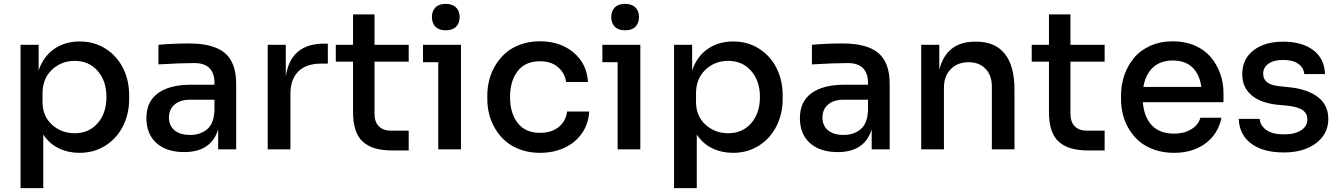

<svg xmlns="http://www.w3.org/2000/svg" viewBox="-20 -770 6911 990"><path d="M203.1 200.2H85.9V-539.1H179.2V-407.2Q205.1 -481 260.7 -518.6Q316.4 -556.2 391.1 -556.2Q466.3 -556.2 524.9 -518.6Q583.5 -481 614.7 -418.2Q646 -355.5 646 -278.8V-259.8Q646 -183.6 614.5 -120.4Q583 -57.1 524.2 -19.5Q465.3 18.1 390.1 18.1Q331.5 18.1 283 -5.4Q234.4 -28.8 203.1 -76.2ZM365.2 -83Q438.5 -83 483.6 -134.8Q528.8 -186.5 528.8 -270Q528.8 -352.5 483.6 -404.3Q438.5 -456.1 365.2 -456.1Q295.9 -456.1 247.6 -410.2Q199.2 -364.3 199.2 -288.1V-245.1Q199.2 -171.4 248 -127.2Q296.9 -83 365.2 -83Z M929.7 14.2Q838.9 14.2 786.9 -32.2Q734.9 -78.6 734.9 -161.1Q734.9 -246.1 794.7 -289.6Q854.5 -333 962.9 -333H1085.9V-342.8Q1085.9 -393.1 1059.8 -418.9Q1033.7 -444.8 982.9 -444.8Q910.6 -444.8 796.9 -438V-539.1Q873.5 -545.9 955.1 -545.9Q1080.6 -545.9 1139.2 -496.8Q1197.8 -447.8 1197.8 -336.9V0H1105V-103Q1068.8 14.2 929.7 14.2ZM960 -74.2Q1012.7 -74.2 1047.9 -103.5Q1083 -132.8 1085.9 -200.2V-255.9H960Q908.7 -255.9 879.9 -230.7Q851.1 -205.6 851.1 -164.1Q851.1 -122.6 879.6 -98.4Q908.2 -74.2 960 -74.2Z M1477.5 0H1360.4V-539.1H1453.6V-375Q1477.5 -544.9 1651.4 -544.9H1670.4V-441.9H1634.3Q1558.6 -441.9 1518.1 -401.6Q1477.5 -361.3 1477.5 -286.1Z M2087.4 5.9H2006.3Q1954.6 5.9 1917.5 -4.2Q1880.4 -14.2 1853.5 -36.9Q1826.7 -59.6 1813.5 -98.4Q1800.3 -137.2 1800.3 -192.9V-452.1H1711.4V-539.1H1800.3V-695.8H1911.1V-539.1H2087.4V-452.1H1911.1V-183.1Q1911.1 -141.6 1933.3 -118.9Q1955.6 -96.2 1997.1 -96.2H2087.4Z M2277.8 -613.8Q2243.2 -613.8 2225.1 -632.3Q2207 -650.9 2207 -682.1Q2207 -712.9 2225.1 -731.4Q2243.2 -750 2277.8 -750Q2313 -750 2331.5 -731.4Q2350.1 -712.9 2350.1 -682.1Q2350.1 -650.9 2331.8 -632.3Q2313.5 -613.8 2277.8 -613.8ZM2356.9 0H2239.7V-449.2H2161.1V-539.1H2356.9Z M2764.6 18.1Q2710.9 18.1 2665.5 2.2Q2620.1 -13.7 2588.6 -40.5Q2557.1 -67.4 2535.2 -103.3Q2513.2 -139.2 2502.9 -178.7Q2492.7 -218.3 2492.7 -259.8V-277.8Q2492.7 -320.3 2503.4 -360.6Q2514.2 -400.9 2536.4 -436.5Q2558.6 -472.2 2590.1 -499Q2621.6 -525.9 2666.5 -541.5Q2711.4 -557.1 2763.7 -557.1Q2868.2 -557.1 2937 -499.5Q3005.9 -441.9 3011.7 -347.2H2898.9Q2892.1 -394.5 2856.7 -424.3Q2821.3 -454.1 2763.7 -454.1Q2688.5 -454.1 2649.2 -403.3Q2609.9 -352.5 2609.9 -269Q2609.9 -187 2649.2 -136Q2688.5 -85 2764.6 -85Q2824.2 -85 2861.3 -115.5Q2898.4 -146 2903.8 -194.8H3018.1Q3014.6 -131.3 2980.7 -82.8Q2946.8 -34.2 2890.4 -8.1Q2834 18.1 2764.6 18.1Z M3202.6 -613.8Q3168 -613.8 3149.9 -632.3Q3131.8 -650.9 3131.8 -682.1Q3131.8 -712.9 3149.9 -731.4Q3168 -750 3202.6 -750Q3237.8 -750 3256.3 -731.4Q3274.9 -712.9 3274.9 -682.1Q3274.9 -650.9 3256.6 -632.3Q3238.3 -613.8 3202.6 -613.8ZM3281.7 0H3164.6V-449.2H3085.9V-539.1H3281.7Z M3572.8 200.2H3455.6V-539.1H3548.8V-407.2Q3574.7 -481 3630.4 -518.6Q3686 -556.2 3760.7 -556.2Q3835.9 -556.2 3894.5 -518.6Q3953.1 -481 3984.4 -418.2Q4015.6 -355.5 4015.6 -278.8V-259.8Q4015.6 -183.6 3984.1 -120.4Q3952.6 -57.1 3893.8 -19.5Q3835 18.1 3759.8 18.1Q3701.2 18.1 3652.6 -5.4Q3604 -28.8 3572.8 -76.2ZM3734.9 -83Q3808.1 -83 3853.3 -134.8Q3898.4 -186.5 3898.4 -270Q3898.4 -352.5 3853.3 -404.3Q3808.1 -456.1 3734.9 -456.1Q3665.5 -456.1 3617.2 -410.2Q3568.8 -364.3 3568.8 -288.1V-245.1Q3568.8 -171.4 3617.7 -127.2Q3666.5 -83 3734.9 -83Z M4299.3 14.2Q4208.5 14.2 4156.5 -32.2Q4104.5 -78.6 4104.5 -161.1Q4104.5 -246.1 4164.3 -289.6Q4224.1 -333 4332.5 -333H4455.6V-342.8Q4455.6 -393.1 4429.4 -418.9Q4403.3 -444.8 4352.5 -444.8Q4280.3 -444.8 4166.5 -438V-539.1Q4243.2 -545.9 4324.7 -545.9Q4450.2 -545.9 4508.8 -496.8Q4567.4 -447.8 4567.4 -336.9V0H4474.6V-103Q4438.5 14.2 4299.3 14.2ZM4329.6 -74.2Q4382.3 -74.2 4417.5 -103.5Q4452.6 -132.8 4455.6 -200.2V-255.9H4329.6Q4278.3 -255.9 4249.5 -230.7Q4220.7 -205.6 4220.7 -164.1Q4220.7 -122.6 4249.3 -98.4Q4277.8 -74.2 4329.6 -74.2Z M4847.2 0H4730V-539.1H4823.2V-410.2Q4859.9 -555.2 5007.8 -555.2H5013.2Q5111.3 -555.2 5161.1 -492.4Q5210.9 -429.7 5210.9 -308.1V0H5094.2V-324.2Q5094.2 -380.9 5061.8 -415Q5029.3 -449.2 4974.1 -449.2Q4917 -449.2 4882.1 -413.3Q4847.2 -377.4 4847.2 -318.8Z M5675.8 5.9H5594.7Q5543 5.9 5505.9 -4.2Q5468.8 -14.2 5441.9 -36.9Q5415 -59.6 5401.9 -98.4Q5388.7 -137.2 5388.7 -192.9V-452.1H5299.8V-539.1H5388.7V-695.8H5499.5V-539.1H5675.8V-452.1H5499.5V-183.1Q5499.5 -141.6 5521.7 -118.9Q5543.9 -96.2 5585.4 -96.2H5675.8Z M6033.2 18.1Q5978.5 18.1 5932.9 2.2Q5887.2 -13.7 5855.7 -40.3Q5824.2 -66.9 5802.2 -102.8Q5780.3 -138.7 5770.3 -178.2Q5760.3 -217.8 5760.3 -259.8V-278.8Q5760.3 -332.5 5777.1 -381.6Q5793.9 -430.7 5826.2 -470.2Q5858.4 -509.8 5910.4 -533.4Q5962.4 -557.1 6027.3 -557.1Q6090.3 -557.1 6141.1 -534.9Q6191.9 -512.7 6223.4 -475.1Q6254.9 -437.5 6271.7 -390.1Q6288.6 -342.8 6288.6 -290V-243.2H5872.6Q5878.9 -168 5918.7 -124.5Q5958.5 -81.1 6033.2 -81.1Q6087.4 -81.1 6124 -104.5Q6160.6 -127.9 6169.4 -163.1H6278.3Q6261.2 -79.1 6195.6 -30.5Q6129.9 18.1 6033.2 18.1ZM5875.5 -321.8H6174.3Q6165.5 -386.7 6128.4 -422.4Q6091.3 -458 6027.3 -458Q5963.4 -458 5924.8 -421.9Q5886.2 -385.7 5875.5 -321.8Z M6600.1 16.1Q6492.2 16.1 6431.2 -29.8Q6370.1 -75.7 6367.2 -157.2H6475.1Q6477.5 -123.5 6508.8 -100.3Q6540 -77.1 6601.1 -77.1Q6656.7 -77.1 6689 -98.4Q6721.2 -119.6 6721.2 -153.8Q6721.2 -184.6 6697 -201.9Q6672.9 -219.2 6618.2 -225.1L6564.9 -230Q6480 -239.3 6432.6 -279.5Q6385.3 -319.8 6385.3 -387.2Q6385.3 -465.8 6443.4 -510.5Q6501.5 -555.2 6596.2 -555.2Q6693.4 -555.2 6751.2 -511.7Q6809.1 -468.3 6812 -388.2H6705.1Q6702.6 -420.4 6674.6 -440.7Q6646.5 -460.9 6596.2 -460.9Q6547.4 -460.9 6520.3 -441.4Q6493.2 -421.9 6493.2 -390.1Q6493.2 -361.8 6513.2 -345.9Q6533.2 -330.1 6578.1 -325.2L6631.3 -319.8Q6724.6 -309.6 6776.9 -268.3Q6829.1 -227.1 6829.1 -157.2Q6829.1 -79.6 6765.9 -31.7Q6702.6 16.1 6600.1 16.1Z"/></svg>

Font: Sora Medium
Style: Regular
Weight: 500
Designer: Jonathan Barnbrook, Julián Moncada
Foundry: Barnbrook Fonts
Version: Version 2.000